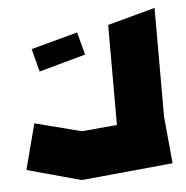

<svg xmlns="http://www.w3.org/2000/svg" viewBox="-44 -435 590 608"><g transform="rotate(-5 251.5 -130.5)"><path d="M192 131 20 84 58 -61 206 -23 318 -33V-351L469 -392V-46L483 103L192 131ZM89 -223 70 -296 218 -336 237 -264Z"/></g></svg>

Font: Blaka Ink
Style: Regular
Weight: 400
Designer: Mohamed Gaber
Foundry: Kief Type Foundry
Version: Version 1.003; ttfautohint (v1.8.4.7-5d5b)